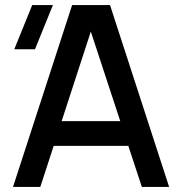

<svg xmlns="http://www.w3.org/2000/svg" viewBox="-20 -740 710 760"><path d="M139.5 0 192.5 -162.5H488L541.5 0H649.5L415.5 -720H265.5L31.5 0ZM36.5 -545H118.5L189.5 -720H107.5ZM224 -260.5 339.5 -615 456 -260.5Z"/></svg>

Font: Manrope SemiBold
Style: Regular
Weight: 600
Designer: Mikhail Sharanda
Foundry: Mikhail Sharanda
Version: Version 4.505